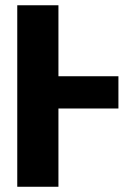

<svg xmlns="http://www.w3.org/2000/svg" viewBox="-20 -713 475 733"><path d="M432.1 -298.8H203.1V0H45.9V-692.9H203.1V-421.9H432.1Z"/></svg>

Font: Fira Sans Compressed
Style: Bold
Weight: 700
Width: 1
Designer: Carrois Corporate & Edenspiekermann AG
Foundry: Carrois Corporate GbR & Edenspiekermann AG
Version: Version 4.203;PS 004.203;hotconv 1.0.88;makeotf.lib2.5.64775